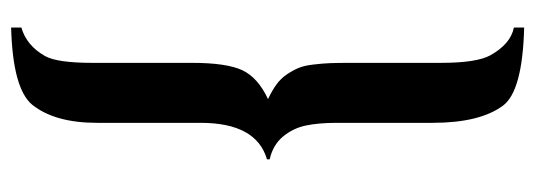

<svg xmlns="http://www.w3.org/2000/svg" viewBox="-330 -422 967 347"><g transform="rotate(-90 153.5 -248.5)"><path d="M213.4 -564.5V-385.3Q213.4 -322.3 200 -293.9Q186.5 -265.6 147.9 -247.6Q163.6 -240.2 174.6 -232.2Q185.5 -224.1 192.9 -213.1Q200.2 -202.1 204.3 -192.1Q208.5 -182.1 210.4 -165.3Q212.4 -148.4 212.9 -135Q213.4 -121.6 213.4 -98.1V64.9Q213.4 129.4 227.1 154.3Q247.6 190.9 277.3 196.8V215.3Q162.6 212.4 136.2 177.2Q105 135.3 105 49.8V-123Q105 -156.2 100.1 -179.4Q95.2 -202.6 80.1 -220.7Q64.9 -238.8 39.1 -244.6V-249.5Q105 -268.6 105 -369.6V-556.6Q105 -632.8 137.7 -673.8Q167 -709 277.3 -711.9V-693.4Q244.6 -684.1 225.6 -650.4Q213.4 -628.4 213.4 -564.5Z"/></g></svg>

Font: LL2
Style: Bold
Weight: 700
Designer: Philipp H. Poll
Foundry: Philipp H. Poll
Version: Version 2.7.x